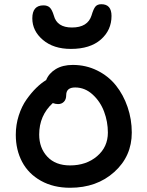

<svg xmlns="http://www.w3.org/2000/svg" viewBox="-20 -928 692 902"><path d="M313 -698.2Q231.4 -698.2 181.6 -740.5Q131.8 -782.7 131.8 -841.8Q131.8 -902.8 184.1 -902.8Q203.1 -902.8 213.9 -892.6Q224.6 -882.3 232.9 -855Q247.6 -798.8 317.9 -798.8Q392.6 -798.8 410.2 -856Q418.9 -885.7 428.2 -897Q437.5 -908.2 456.1 -908.2Q503.9 -908.2 503.9 -853Q503.9 -786.1 453.6 -742.2Q403.3 -698.2 313 -698.2ZM309.1 -45.9Q231 -45.9 172.4 -78.6Q113.8 -111.3 84 -167.5Q54.2 -223.6 54.2 -294.9Q54.2 -341.8 68.1 -385.3Q82 -428.7 104.7 -460.7Q127.4 -492.7 150.4 -515.1Q173.3 -537.6 196.8 -551.8Q209.5 -583.5 241.9 -603.3Q274.4 -623 321.8 -623Q383.8 -623 436.5 -596.9Q489.3 -570.8 524.4 -526.9Q559.6 -482.9 579.3 -425.3Q599.1 -367.7 599.1 -305.2Q599.1 -193.8 516.8 -119.9Q434.6 -45.9 309.1 -45.9ZM164.1 -295.9Q164.1 -232.9 202.4 -191.9Q240.7 -150.9 309.1 -150.9Q385.3 -150.9 436 -194.1Q486.8 -237.3 486.8 -305.2Q486.8 -356 469 -403.6Q451.2 -451.2 415 -484.1Q378.9 -517.1 333 -517.1Q291 -517.1 291 -481Q291 -460.9 280.3 -450Q269.5 -439 252.9 -439Q241.2 -439 228 -443.8Q164.1 -385.3 164.1 -295.9Z"/></svg>

Font: Shantell Sans Irregular
Style: Regular
Weight: 500
Designer: Stephen Nixon, Anya Danilova, Shantell Martin
Foundry: Arrow Type
Version: Version 1.006;[9816181b4]